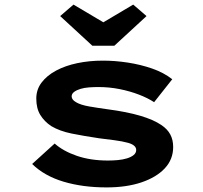

<svg xmlns="http://www.w3.org/2000/svg" viewBox="-20 -806 882 836"><path d="M444 10Q340 10 256.5 -15Q173 -40 120 -92L218 -181Q255 -148 314.5 -127.5Q374 -107 450 -107Q472 -107 493.5 -109Q515 -111 533 -116.5Q551 -122 562 -131Q573 -140 573 -153Q573 -174 538 -184Q513 -191 478 -195.5Q443 -200 411 -204Q344 -214 292 -224.5Q240 -235 203 -257Q173 -277 155.5 -305.5Q138 -334 138 -377Q138 -416 161 -446.5Q184 -477 224 -498.5Q264 -520 316.5 -531Q369 -542 428 -542Q481 -542 536.5 -533.5Q592 -525 642.5 -507.5Q693 -490 730 -461L651 -361Q624 -379 585 -394Q546 -409 501 -418Q456 -427 409 -427Q388 -427 367.5 -425.5Q347 -424 330.5 -419Q314 -414 303 -406Q292 -398 292 -386Q292 -379 297 -372.5Q302 -366 311 -361Q331 -349 368.5 -342.5Q406 -336 450 -330Q533 -319 590.5 -302Q648 -285 682 -262Q709 -244 721.5 -220.5Q734 -197 734 -166Q734 -112 697.5 -73Q661 -34 596 -12Q531 10 444 10ZM382 -607 242 -736 300 -786 445 -700H415L560 -786L618 -736L478 -607Z"/></svg>

Font: Lexend Zetta
Style: Bold
Weight: 700
Designer: Bonnie Shaver-Troup, Thomas Jockin
Foundry: Lexend
Version: Version 1.007